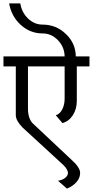

<svg xmlns="http://www.w3.org/2000/svg" viewBox="-33 -981 544 1125"><path d="M215.8 -785.2Q144.5 -785.2 89.4 -834.5Q34.2 -883.8 20.5 -960.9H85.9Q94.7 -907.2 131.8 -872.1Q168.9 -836.9 215.8 -836.9Q296.9 -836.9 353.5 -781.2Q410.2 -727.5 411.1 -650.4H491.2V-591.8H417V-389.6Q417 -341.8 394 -306.2Q371.1 -270.5 333 -259.8L293.9 -305.7Q317.4 -312.5 331.5 -339.8Q345.7 -367.2 345.7 -403.3V-591.8H130.9V-344.7Q130.9 -316.4 137.7 -294.9Q144.5 -273.4 157.2 -259.8L384.8 -45.9Q409.2 -24.4 422.9 -4.4Q436.5 15.6 436.5 32.2Q436.5 61.5 415 85.9Q393.6 110.4 359.4 124L306.6 78.1Q333 74.2 349.1 61Q365.2 47.9 365.2 32.2Q365.2 23.4 358.9 11.7Q352.5 0 339.8 -12.7L98.6 -234.4Q81.1 -252 70.3 -271Q59.6 -290 59.6 -305.7V-591.8H-12.7V-650.4H345.7Q344.7 -705.1 307.6 -744.1Q269.5 -785.2 215.8 -785.2Z"/></svg>

Font: Lohit Marathi
Style: Regular
Weight: 400
Version: 2.94.2